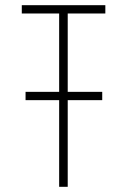

<svg xmlns="http://www.w3.org/2000/svg" viewBox="-20 -720 490 740"><path d="M78.5 -366H374V-334H78.5ZM386 -700V-668H241V0H208V-668H64V-700Z"/></svg>

Font: League Mono Thin Condensed
Style: Regular
Weight: 100
Width: 1
Designer: Tyler Finck
Foundry: The League of Moveable Type / Tyler Finck
Version: Version 2.300;RELEASE